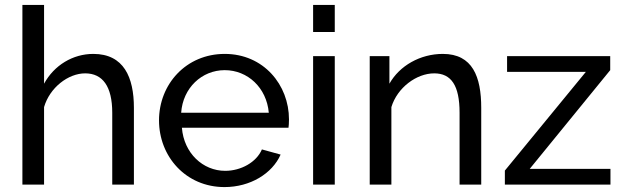

<svg xmlns="http://www.w3.org/2000/svg" viewBox="-20 -750 2534 780"><path d="M524 0V-312C524 -436 483 -531 359 -531C276 -531 200 -485 159 -410V-730H71V0H159V-315C182 -394 257 -452 326 -452C397 -452 436 -399 436 -292V0Z M892 10C997 10 1086 -45 1120 -122L1044 -143C1022 -91 959 -56 895 -56C804 -56 727 -128 719 -231H1152C1153 -237 1154 -251 1154 -265C1154 -405 1051 -531 893 -531C736 -531 626 -408 626 -261C626 -114 735 10 892 10ZM716 -292C723 -393 800 -465 893 -465C986 -465 1063 -394 1072 -292Z M1252 -620H1340V-730H1252ZM1252 0H1340V-522H1252Z M1935 0V-312C1935 -438 1900 -531 1779 -531C1687 -531 1603 -483 1562 -410V-522H1482V0H1570V-315C1594 -394 1672 -452 1744 -452C1813 -452 1847 -403 1847 -292V0Z M2031 -57V0H2460V-64H2132L2459 -465V-522H2040V-458H2360Z"/></svg>

Font: FIGSv2-sans-serif Medium
Style: Regular
Weight: 500
Designer: Matt McInerney, Pablo Impallari, Rodrigo Fuenzalida,Mirko Velimirovic
Foundry: Matt McInerney, Pablo Impallari, Rodrigo Fuenzalida
Version: Version 4.021;hotconv 1.0.109;makeotfexe 2.5.65596